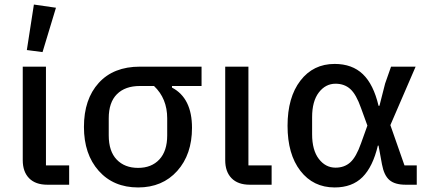

<svg xmlns="http://www.w3.org/2000/svg" viewBox="-20 -812 1888 844"><path d="M167 -583 98 -592 129 -792 226 -778ZM188 0Q136 0 108 -28.5Q80 -57 80 -108V-519H182V-85H284V0Z M587 12Q479 12 414 -61Q349 -134 349 -254Q349 -376 414 -447.5Q479 -519 595 -519H866V-434H736V-427Q824 -381 824 -250Q824 -133 759 -60.5Q694 12 587 12ZM715 -217V-292Q715 -379 657 -434H595Q530 -434 494 -398Q458 -362 458 -292V-217Q458 -147 493 -110.5Q528 -74 587 -74Q646 -74 680.5 -111Q715 -148 715 -217Z M1078 0Q1026 0 998 -28.5Q970 -57 970 -108V-519H1072V-85H1174V0Z M1451 12Q1357 12 1300.5 -61Q1244 -134 1244 -259Q1244 -384 1300.5 -457.5Q1357 -531 1451 -531Q1528 -531 1575 -486Q1622 -441 1644 -347H1648L1673 -445L1699 -519H1807L1696 -262L1758 -85H1812V0H1763Q1716 0 1692 -20.5Q1668 -41 1659 -90L1644 -172H1641Q1619 -79 1573.5 -33.5Q1528 12 1451 12ZM1455 -75Q1494 -75 1520 -98.5Q1546 -122 1567 -182L1595 -260L1567 -337Q1546 -397 1520 -420.5Q1494 -444 1455 -444Q1411 -444 1381.5 -405.5Q1352 -367 1352 -297V-222Q1352 -152 1381.5 -113.5Q1411 -75 1455 -75Z"/></svg>

Font: Anuphan Medium
Style: Regular
Weight: 500
Designer: Mike Abbink, Paul van der Laan, Pieter van Rosmalen, Mint Tantisuwanna
Foundry: Bold Monday; Cadson Demak
Version: Version 3.002;hotconv 1.0.109;makeotfexe 2.5.65596